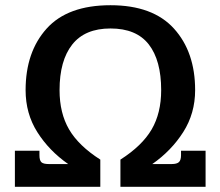

<svg xmlns="http://www.w3.org/2000/svg" viewBox="-20 -715 844 735"><path d="M37 -138H131V-121Q131 -101 138.5 -94Q146 -87 167 -87H241Q168 -138 123 -209Q78 -280 78 -370Q78 -516 158.5 -605.5Q239 -695 403 -695Q565 -695 646 -605.5Q727 -516 727 -370Q727 -281 681.5 -209.5Q636 -138 563 -87H637Q657 -87 665 -94.5Q673 -102 673 -121V-138H767V0H441V-104Q524 -157 560.5 -219.5Q597 -282 597 -370Q597 -484 549.5 -545Q502 -606 403 -606Q305 -606 256.5 -544.5Q208 -483 208 -370Q208 -282 244.5 -219.5Q281 -157 364 -104V0H37Z"/></svg>

Font: Pridi Medium
Style: Regular
Weight: 500
Designer: Katatrad Team
Foundry: CadsonDemak
Version: Version 1.001